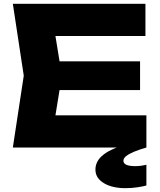

<svg xmlns="http://www.w3.org/2000/svg" viewBox="-20 -770 834 1002"><path d="M711 -450V-300H162V-450ZM303 -375 254 -74 170 -168H744V0H47L104 -375L47 -750H739V-582H170L254 -676ZM654 -20 722 -12V0H744Q708 10 680.5 21.5Q653 33 638.5 44.5Q624 56 624 69Q624 97 686 97Q702 97 716.5 95Q731 93 744 90V198Q731 202 700 207Q669 212 635 212Q565 212 521.5 185.5Q478 159 478 115Q478 69 522 35.5Q566 2 654 -20Z"/></svg>

Font: Unbounded
Style: Bold
Weight: 700
Designer: Luke Prowse, Jean-Baptiste Morizot, Fátima Lázaro, Florian Runge
Foundry: NaN
Version: Version 1.700